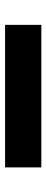

<svg xmlns="http://www.w3.org/2000/svg" viewBox="267 -267 183 757"><g transform="rotate(90 358.5 111.5)"><path d="M78 183V40H640V183Z"/></g></svg>

Font: DM Sans 9pt Black
Style: Regular
Weight: 900
Version: Version 4.004;gftools[0.9.30]